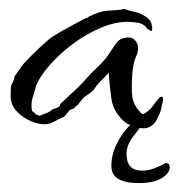

<svg xmlns="http://www.w3.org/2000/svg" viewBox="-20 -278 401 431"><path d="M302 10Q292 10 279 5.5Q266 1 258 -6Q234 -28 230 -56.5Q226 -85 224 -115Q220 -110 213.5 -103.5Q207 -97 202 -92Q199 -89 196 -84.5Q193 -80 190 -76Q183 -69 177 -65.5Q171 -62 166 -57Q164 -55 158 -47Q156 -43 152 -40.5Q148 -38 145 -34Q138 -33 133.5 -27.5Q129 -22 124 -16Q114 -12 102.5 -5.5Q91 1 80 1Q66 1 49.5 -6Q33 -13 20 -25.5Q7 -38 5 -53H4V-71Q4 -87 8 -92Q10 -95 11 -99.5Q12 -104 13 -107L27 -127Q30 -132 42.5 -145Q55 -158 69 -171Q83 -184 89 -189Q97 -196 113 -205Q129 -214 145.5 -223Q162 -232 172 -237L176 -238Q181 -242 192.5 -246.5Q204 -251 209 -252Q215 -254 228 -254.5Q241 -255 248 -256Q254 -256 258 -258L279 -252Q290 -251 305 -242Q320 -233 321 -219Q323 -212 320 -208L311 -213Q304 -224 291.5 -226.5Q279 -229 266 -229Q238 -229 206 -215.5Q174 -202 145 -180.5Q116 -159 93.5 -134Q71 -109 61 -86Q60 -83 59.5 -80Q59 -77 58 -75Q55 -65 52.5 -56Q50 -47 51 -36Q51 -29 53 -28Q55 -27 61 -21L69 -18L76 -21L84 -24Q92 -27 97 -32Q101 -34 104 -34.5Q107 -35 107 -36Q114 -38 114.5 -41.5Q115 -45 120 -49Q135 -63 149.5 -76.5Q164 -90 177 -105Q184 -113 194.5 -123Q205 -133 214 -143Q217 -146 219.5 -149.5Q222 -153 224 -156Q229 -164 239 -178.5Q249 -193 262 -193Q264 -194 268 -194Q278 -194 284 -186.5Q290 -179 290 -171Q290 -161 286 -152.5Q282 -144 280 -135Q276 -112 276 -90Q276 -83 276 -76Q276 -69 277 -61Q280 -40 298 -23L302 -22Q316 -30 321.5 -38Q327 -46 337 -58Q337 -58 339 -59.5Q341 -61 342 -61Q346 -61 346 -57V-56Q346 -52 345 -48.5Q344 -45 343 -40Q342 -28 331.5 -9Q321 10 302 10ZM292 133Q230 133 230 95Q230 69 242 45Q254 21 269.5 5.5Q285 -10 295 -10Q298 -10 300 -9H304L306 -6Q293 10 278.5 29Q264 48 264 68Q264 105 299 105Q313 105 326 100Q339 95 352 88Q361 88 361 97Q361 111 343 122Q325 133 292 133Z"/></svg>

Font: Qwitcher Grypen
Style: Bold
Weight: 700
Designer: Robert E. Leuschke
Foundry: Robert E. Leuschke
Version: Version 1.100; ttfautohint (v1.8.3)